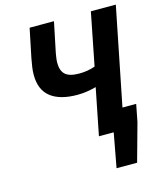

<svg xmlns="http://www.w3.org/2000/svg" viewBox="-123 -741 857 1019"><g transform="rotate(-15 305.5 -232.0)"><path d="M389.8 188 424.5 0H396.9L419.2 -115H578.8L560.3 -19.9L502.7 188ZM343.3 0 394.2 -256.6Q367.6 -249.6 342.1 -245.7Q316.6 -241.9 290.5 -241.9Q195.2 -241.9 144.3 -281.7Q93.3 -321.6 93.3 -404Q93.3 -424.3 96.4 -445.9Q99.6 -467.5 104.4 -493.4L137.1 -651.8H270.9L236.4 -485.2Q234.4 -474.8 232.4 -459.6Q230.4 -444.5 230.4 -433.1Q230.4 -389.2 253.4 -368.9Q276.4 -348.6 329.1 -348.6Q352.7 -348.6 374.5 -352.3Q396.3 -356 416.7 -363.3L473.6 -651.8H610.7L480.4 0Z"/></g></svg>

Font: Source Sans Variable
Style: Italic
Weight: 200
Italic angle: -11°
Designer: Paul D. Hunt
Foundry: Adobe Systems Incorporated
Version: Version 3.006;hotconv 1.0.111;makeotfexe 2.5.65597